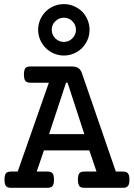

<svg xmlns="http://www.w3.org/2000/svg" viewBox="-20 -897 640 917"><path d="M198.2 -668Q181.2 -685.1 171.6 -707.5Q162.1 -730 162.1 -754.9Q162.1 -779.8 171.6 -802.2Q181.2 -824.7 198.2 -841.8Q214.8 -858.4 237.3 -867.9Q259.8 -877.4 285.2 -877.4Q310.1 -877.4 332.5 -867.9Q355 -858.4 372.1 -841.8Q388.7 -824.7 398.2 -802.2Q407.7 -779.8 407.7 -754.9Q407.7 -729.5 398.2 -707Q388.7 -684.6 372.1 -668Q355 -650.9 332.5 -641.4Q310.1 -631.8 285.2 -631.8Q260.3 -631.8 237.8 -641.4Q215.3 -650.9 198.2 -668ZM227.1 -754.9Q227.1 -731 244.1 -713.9Q261.2 -696.8 285.2 -696.8Q296.9 -696.8 307.4 -701.2Q317.9 -705.6 325.7 -713.9Q342.8 -731 342.8 -754.9Q342.8 -766.6 338.4 -777.1Q334 -787.6 325.7 -795.4Q317.9 -803.7 307.4 -808.1Q296.9 -812.5 285.2 -812.5Q261.2 -812.5 244.1 -795.4Q235.8 -787.6 231.4 -777.1Q227.1 -766.6 227.1 -754.9ZM598.1 -39.1Q598.1 -17.1 591.3 -8.8Q584.5 0 567.4 0H382.8Q365.7 0 358.9 -8.3Q352.1 -18.1 352.1 -39.1Q352.1 -59.6 358.4 -68.8Q365.2 -77.6 382.8 -77.6H440.9L406.7 -178.7H189.9L155.3 -77.6H207Q224.1 -77.6 231 -69.3Q237.8 -61 237.8 -39.1Q237.8 -17.6 231.4 -9.3Q224.6 0 207 0H32.2Q15.1 0 8.3 -8.8Q1.5 -18.1 1.5 -39.1Q1.5 -58.6 7.8 -68.8Q14.6 -77.6 32.2 -77.6H64.5L213.4 -502H125Q107.4 -502 100.6 -511.2Q94.2 -521 94.2 -541Q94.2 -560.5 100.6 -570.8Q107.4 -579.6 125 -579.6H321.8Q341.8 -579.6 353.5 -572.3Q365.2 -564.9 371.1 -547.9L533.2 -77.6H567.4Q584 -77.6 590.3 -69.8Q598.1 -62 598.1 -39.1ZM214.4 -256.3H382.8L302.7 -502H295.4Z"/></svg>

Font: Courier Prime Medium
Style: Regular
Weight: 500
Designer: Alan Dague-Greene
Foundry: Quote-Unquote Apps
Version: Version 1.202